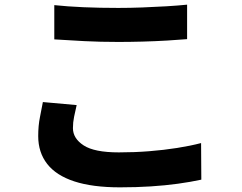

<svg xmlns="http://www.w3.org/2000/svg" viewBox="-20 -756 1040 824"><path d="M213 -734Q269 -728 338.5 -725Q408 -722 488 -722Q537 -722 590.5 -724Q644 -726 694 -729Q744 -732 783 -736V-588Q748 -585 697.5 -582Q647 -579 592 -577.5Q537 -576 488 -576Q409 -576 341.5 -579.5Q274 -583 213 -587ZM309 -305Q303 -279 298 -255Q293 -231 293 -206Q293 -162 339 -132Q385 -102 490 -102Q557 -102 620 -107Q683 -112 740 -121Q797 -130 843 -142L844 15Q798 25 743.5 32.5Q689 40 627 44Q565 48 495 48Q377 48 299 22.5Q221 -3 182.5 -52.5Q144 -102 144 -172Q144 -217 151.5 -253.5Q159 -290 164 -318Z"/></svg>

Font: Noto Sans TC ExtraBold
Style: Regular
Weight: 800
Designer: Ryoko NISHIZUKA  (kana, bopomofo & ideographs); Paul D. Hunt (Latin, Greek & Cyrillic); Sandoll Communications , Soo-you
Foundry: Adobe
Version: Version 2.004-H2;hotconv 1.0.118;makeotfexe 2.5.65603